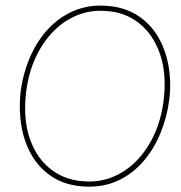

<svg xmlns="http://www.w3.org/2000/svg" viewBox="-20 -675 659 700"><path d="M286 5Q220 1 172.5 -29Q125 -59 96.5 -107.5Q68 -156 58 -216Q48 -276 55 -339Q60 -379 72 -419Q84 -459 103 -495Q122 -531 148 -561Q174 -591 207 -613Q240 -635 279.5 -646Q319 -657 366 -654Q432 -650 479.5 -620Q527 -590 555.5 -542Q584 -494 594.5 -434Q605 -374 597 -311Q589 -248 565 -189.5Q541 -131 501.5 -85.5Q462 -40 408 -15.5Q354 9 286 5ZM288 -14Q341 -10 389 -29Q437 -48 476 -87Q515 -126 541.5 -182.5Q568 -239 577 -312Q588 -409 562.5 -480.5Q537 -552 485 -592Q433 -632 364 -635Q311 -639 263 -620Q215 -601 176 -562Q137 -523 110.5 -466.5Q84 -410 75 -338Q64 -240 89 -168.5Q114 -97 166.5 -57Q219 -17 288 -14Z"/></svg>

Font: Josefin Sans Thin Thin
Style: Italic
Weight: 250
Italic angle: -7°
Version: Version 2.000